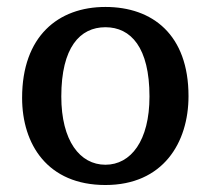

<svg xmlns="http://www.w3.org/2000/svg" viewBox="-20 -525 609 555"><path d="M43.9 -242.2C43.9 -107.4 117.7 9.8 284.7 9.8C451.2 9.8 524.9 -112.3 524.9 -247.1C524.9 -424.8 420.9 -504.9 284.7 -504.9C147.9 -504.9 43.9 -419.9 43.9 -242.2ZM284.7 -48.8C210.9 -48.8 157.2 -118.2 157.2 -246.1C157.2 -387.7 210.9 -446.3 284.7 -446.3C358.4 -446.3 412.1 -387.7 412.1 -246.1C412.1 -118.2 358.4 -48.8 284.7 -48.8Z"/></svg>

Font: Arbutus Slab
Style: Regular
Weight: 400
Designer: Karolina Lach
Foundry: Karolina Lach
Version: Version 1.001